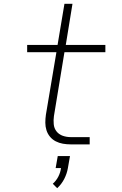

<svg xmlns="http://www.w3.org/2000/svg" viewBox="-20 -755 640 1004"><path d="M350 0Q329 0 309 -3.5Q289 -7 271.5 -16Q254 -25 241.5 -40Q229 -55 223 -74Q217 -93 217 -113.5Q217 -134 220 -155L275 -482H122V-520H281L317 -735H359L324 -520H531V-482H317L262 -148Q259 -127 261 -105.5Q263 -84 275.5 -68Q288 -52 308 -45Q328 -38 350 -38H449V0ZM279 229 256 206Q274 190 285 168.5Q296 147 299 124H271L282 61H346L335 124Q330 153 316 180.5Q302 208 279 229Z"/></svg>

Font: Iosevka SS04 XLt Ex
Style: Italic
Weight: 200
Width: 7
Italic angle: -9°
Monospace: yes
Designer: Belleve Invis
Foundry: Belleve Invis
Version: Version 19.0.0; ttfautohint (v1.8.4)